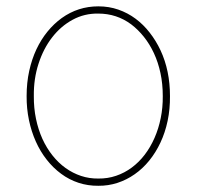

<svg xmlns="http://www.w3.org/2000/svg" viewBox="-20 -574 620 605"><path d="M63.6 0ZM289.8 11.4Q257.1 11.7 227.5 2Q197.8 -7.8 172.8 -26.3Q147.7 -44.7 127.3 -70.7Q106.9 -96.6 92.9 -128Q78.8 -159.4 71.2 -195.8Q63.6 -232.2 63.9 -271.3Q63.9 -313.6 72.1 -350.7Q80.3 -387.8 94.8 -418.7Q109.4 -449.6 129.6 -474.4Q149.9 -499.3 174.4 -517Q225.9 -554 289.8 -554Q323.5 -554 353 -543.7Q382.5 -533.4 407.1 -515.1Q431.8 -496.8 451.7 -471.2Q471.6 -445.7 485.8 -415.5Q515.6 -351.6 515.6 -271.3Q516 -230.1 508.2 -193.2Q500.4 -156.2 485.6 -124.8Q470.9 -93.4 450.3 -68Q429.7 -42.6 404.3 -24.9Q378.9 -7.1 350 2.3Q321 11.7 289.8 11.4ZM289.8 -11.4Q319.2 -11 345.9 -20.1Q372.5 -29.1 395.2 -46Q418 -62.9 436.1 -86.6Q454.2 -110.4 467 -139.6Q479.8 -168.7 486.5 -202.1Q493.3 -235.4 492.9 -271.3Q492.9 -310 485.6 -343.9Q478.3 -377.8 465 -406.4Q451.7 -435 433.4 -457.9Q415.1 -480.8 393.5 -497.2Q347.7 -531.2 289.8 -531.2Q246.1 -532 208.8 -511.7Q171.5 -491.5 144.2 -456.1Q116.8 -420.8 101.4 -373.2Q85.9 -325.6 86.6 -271.3Q86.3 -233.7 93.4 -199.6Q100.5 -165.5 113.6 -136.5Q126.8 -107.6 145.4 -84.2Q164.1 -60.7 186.6 -44.6Q209.2 -28.4 235.3 -19.7Q261.4 -11 289.8 -11.4Z"/></svg>

Font: Linik Sans Thin
Style: Regular
Weight: 100
Designer: Fonts by Rasmus Andersson / Changes by Cristiano Sobral with parts from Marc Monis
Foundry: rsms
Version: Version 3.020; ttfautohint (v1.6)